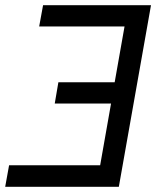

<svg xmlns="http://www.w3.org/2000/svg" viewBox="-52 -720 602 740"><path d="M-32 0 -17 -83H334L376 -321H159L173 -403H390L428 -618H99L114 -700H530L406 0Z"/></svg>

Font: Overpass
Style: Italic
Weight: 400
Italic angle: -10°
Designer: Delve Withrington, Dave Bailey, Thomas Jockin
Foundry: Delve Fonts LLC
Version: Version 4.000